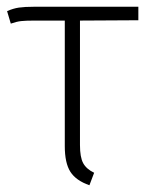

<svg xmlns="http://www.w3.org/2000/svg" viewBox="-20 -542 439 569"><path d="M217 -481V-112Q217 -76 226.5 -58.5Q236 -41 259 -30L245 7Q205 -7 188.5 -33Q172 -59 172 -109V-481H82Q56 -481 42.5 -479.5Q29 -478 12 -472L1 -509Q19 -517 36 -519.5Q53 -522 81 -522H390V-482Z"/></svg>

Font: Fira Sans Condensed ExtraLight
Style: Regular
Weight: 275
Width: 3
Designer: Carrois Corporate & Edenspiekermann AG
Foundry: Carrois Corporate GbR & Edenspiekermann AG
Version: Version 4.203